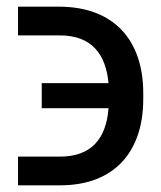

<svg xmlns="http://www.w3.org/2000/svg" viewBox="-20 -552 483 575"><path d="M160 -83H34V3H160C323 3 409 -98 409 -255V-273C409 -430 323 -531 159 -532H34V-446H159C257 -446 297 -387 305 -303H105V-228H305C298 -134 251 -83 160 -83Z"/></svg>

Font: Wafeq Medium
Style: Regular
Weight: 500
Designer: Rasmus Andersson & Azza Alameddine
Foundry: Google & TypeTogether
Version: Version 3.000;January 28, 2025;FontCreator 15.0.0.3014 64-bi